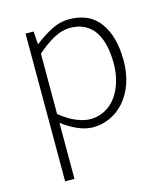

<svg xmlns="http://www.w3.org/2000/svg" viewBox="-107 -575 758 875"><g transform="rotate(-15 272.0 -137.5)"><path d="M92 217V-480H130L134 -420H137Q172 -448 213.5 -470Q255 -492 300 -492Q396 -492 444 -425.5Q492 -359 492 -247Q492 -186 475 -138Q458 -90 428.5 -56.5Q399 -23 360.5 -5.5Q322 12 280 12Q246 12 210 -3.5Q174 -19 136 -47V217ZM278 -27Q314 -27 345 -43Q376 -59 398 -88Q420 -117 432.5 -157.5Q445 -198 445 -247Q445 -291 436.5 -329Q428 -367 410 -394.5Q392 -422 363 -437.5Q334 -453 293 -453Q257 -453 218.5 -432.5Q180 -412 136 -374V-89Q178 -55 214 -41Q250 -27 278 -27Z"/></g></svg>

Font: Giro Light
Style: Regular
Weight: 300
Designer: Paul D. Hunt
Foundry: Adobe Systems Incorporated
Version: Version 1.000;PS 1.0;hotconv 1.0.88;makeotf.lib2.5.647800